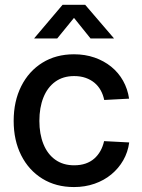

<svg xmlns="http://www.w3.org/2000/svg" viewBox="-20 -756 583 788"><path d="M283.7 11.7Q209.5 11.7 153.8 -22.7Q98.1 -57.1 67.1 -118.4Q36.1 -179.7 36.1 -259.8Q36.1 -340.3 67.1 -402.1Q98.1 -463.9 153.8 -498.5Q209.5 -533.2 283.7 -533.2Q329.1 -533.2 367.9 -519.8Q406.7 -506.3 436.5 -482.2Q466.3 -458 485.1 -424.6Q503.9 -391.1 509.8 -351.1L407.7 -345.7Q403.3 -367.2 393.3 -385.3Q383.3 -403.3 367.7 -416.3Q352.1 -429.2 331.3 -436.5Q310.5 -443.8 284.2 -443.8Q238.8 -443.8 206.8 -420.7Q174.8 -397.5 158.2 -356Q141.6 -314.5 141.6 -259.8Q141.6 -206.1 158.2 -164.8Q174.8 -123.5 206.8 -100.6Q238.8 -77.6 284.2 -77.6Q310.5 -77.6 331.1 -84.7Q351.6 -91.8 366.7 -105Q381.8 -118.2 392.1 -136.5Q402.3 -154.8 407.2 -176.8L510.3 -171.4Q504.9 -131.3 485.8 -98.1Q466.8 -64.9 437 -40.3Q407.2 -15.6 368.2 -2Q329.1 11.7 283.7 11.7ZM214.8 -598.1H120.6V-599.1L236.8 -736.3H329.6L447.3 -599.1V-598.1H351.6L283.7 -682.6Z"/></svg>

Font: Inter 28pt Medium
Style: Regular
Weight: 500
Designer: Rasmus Andersson
Foundry: rsms
Version: Version 4.001;git-66647c0bb